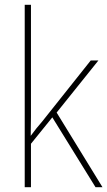

<svg xmlns="http://www.w3.org/2000/svg" viewBox="-20 -780 447 800"><path d="M109 -376Q109 -333 109 -295Q109 -257 108 -214Q122 -233 132 -245.5Q142 -258 156 -274L358 -528H390L216 -311L407 0H378L198 -291L109 -181V0H83V-760H109Z"/></svg>

Font: Noto Sans SemiCondensed Thin
Style: Regular
Weight: 100
Width: 4
Designer: Monotype Design Team
Foundry: Monotype Imaging Inc.
Version: Version 2.013; ttfautohint (v1.8.4.7-5d5b)